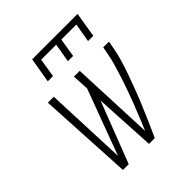

<svg xmlns="http://www.w3.org/2000/svg" viewBox="-206 -881 1011 1011"><g transform="rotate(-45 300.0 -375.0)"><path d="M125 0 96 -530H140L159 -71L295 -437L290 -530H333L353 -63Q368 -99 383 -135.5Q398 -172 412 -208.5Q426 -245 439 -281.5Q452 -318 464 -355Q476 -392 486.5 -429Q497 -466 503 -504L508 -530H551L546 -504Q539 -460 526.5 -417.5Q514 -375 499 -333Q484 -291 468 -249Q452 -207 434.5 -165.5Q417 -124 399 -82.5Q381 -41 362 0H319L300 -342L168 0ZM175 -610 199 -750H537L514 -610H475L493 -715H381L364 -610H325L343 -715H231L214 -610Z"/></g></svg>

Font: Iosevka Slab XLtExObl
Style: Regular
Weight: 200
Width: 7
Italic angle: -9°
Monospace: yes
Designer: Belleve Invis
Foundry: Belleve Invis
Version: Version 11.1.1; ttfautohint (v1.8.3)